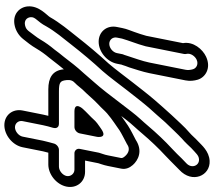

<svg xmlns="http://www.w3.org/2000/svg" viewBox="-72 -738 1007 904"><g transform="rotate(90 432.0 -286.5)"><path d="M186.8 -297C167.1 -297 153.7 -313.8 157.5 -333L162.3 -357.1C167.4 -375.9 172.8 -388.4 179.4 -408.7L189.1 -437L198.2 -467.5C198.4 -468.3 198.7 -469.4 198.8 -470L234.6 -649C235.3 -652.5 235.1 -656.4 234.4 -659.3C229.1 -680.2 245.6 -701 261.3 -708.2C283.4 -718.5 302.3 -706.2 306.5 -691C310 -679.4 311.3 -667.5 309 -656L274.8 -485C268.8 -454.9 252.3 -408.8 243.3 -381.1L239 -367.9C235.9 -361.1 235.8 -359.7 235.1 -356L230.5 -333C226.7 -313.8 206.5 -297 186.8 -297ZM176.8 -247C224 -247 271 -285.6 280.5 -333L284.9 -355C285.3 -356 286 -357.6 286.5 -358.9L291.2 -373.4C293.5 -378.7 295.9 -384.9 297.9 -391.1C305.4 -415.1 319 -455.9 324.8 -485L359 -656C363.3 -677.8 360.4 -697.6 355.8 -713C346.2 -747.4 303.1 -778.6 247.4 -752.8C211.8 -736.3 174.9 -692.3 183.6 -644L149.1 -471.2L140.6 -443L131.1 -415.3C125.1 -396.7 117.1 -381.4 112.5 -358L107.5 -333C98 -285.6 129.6 -247 176.8 -247ZM608.5 -158 624.9 -240C624.9 -240 633.1 -290.5 588.2 -259.5L576.6 -251.5C568.9 -246.2 554.4 -236.8 541.3 -221.6C533 -211.7 506.9 -188.4 492.5 -171.9C492.5 -171.9 457.1 -133 505.6 -133H578.6C592.2 -133 605.8 -144.4 608.5 -158ZM570 15C572.7 1.4 578.1 -18.8 582.3 -32.2C585.5 -42.6 584.4 -60 563 -60H411C367.9 -60 360.7 -66.2 357.6 -96.2C355.7 -115.2 360.8 -126.1 372 -136.4C383.6 -147.2 392.1 -160.2 401.9 -170.8C431.1 -200.1 446.2 -220.6 471.5 -244.4C491.3 -262.4 499.4 -273.4 514.2 -286.6C530 -299.8 544.2 -310.8 557.8 -319.9C575.3 -331.1 581.1 -336.9 593.7 -344.9C608.8 -354.7 637.3 -368.7 657.6 -379.6C658.7 -380.1 660.1 -381 660.9 -381.6C679.7 -394.7 699.9 -389.6 716.1 -371.1C724.9 -361.2 724.9 -355.2 724.5 -353L712.1 -291C710.3 -281.9 708.3 -274.5 705.4 -266.4L700.1 -250.1C699.8 -249.1 699.5 -247.7 699.3 -247L681.5 -158C678.5 -142.9 690.8 -133 701.6 -133H779.6C798.4 -133 812.9 -114.9 809.2 -96C805.5 -77.5 784.4 -60 765 -60H686C672.2 -60 659.4 -48.1 656.4 -36.7L648.4 -6.9C646.2 1.1 644.2 8.8 643 15L623.8 111C620.1 129.5 599.1 147 579.7 147C560.6 147 547 130.1 550.8 111ZM699.4 -10H755C801.6 -10 849.7 -48.4 859.2 -96C868.6 -143.2 836.7 -183 789.5 -183H736.5L749 -245.4L753.6 -259.5C756.8 -268.9 759.9 -280.1 762.1 -291L774.5 -353C778.8 -374.8 770.4 -393.1 757.4 -407.9C735.6 -432.6 691.5 -456.3 638.9 -421.6C621.9 -412.6 591.9 -398.1 572 -385.1C555.1 -374.4 547.8 -367.5 535.9 -360C517.3 -347.5 502.6 -335.9 485.1 -321.3C463.2 -301.9 456.9 -292.3 440.7 -277.5C409.5 -248.3 394 -226.9 368.3 -201.2C355.5 -187.5 348.7 -178.8 339.6 -168.2C314.8 -144.3 303.7 -113.2 306.9 -81.8C312.3 -29.6 346.8 -10 401 -10H525.8C524 -2.8 521.5 7.5 520 15L500.8 111C491.4 158 522.6 197 569.7 197C616.3 197 664.3 158.6 673.8 111L693 15C694 9.8 697.3 -2.3 699.4 -10ZM100.9 99.3C77 105.2 62.9 91.1 61.4 73.3C59.6 49.7 81.9 43.5 104.9 -1C128.2 -41.8 159.7 -79.2 191.4 -119.3C230 -168.7 271.9 -218.8 314.3 -264.6C342.4 -296.4 382.6 -351.5 406.9 -382.4C434.5 -417.5 463.1 -454.8 488 -483.6C512 -509 534.9 -537 555.9 -560.1C585.4 -590.3 610.2 -618 635.1 -640.8C652.7 -655.7 666.7 -672.2 677.3 -682.7C703.2 -706.5 712.6 -718.5 730.6 -719.5C760.7 -721.3 776.1 -684.4 748.8 -659.5C735.4 -646.7 718.1 -630.4 705.2 -616.2L681.5 -593.3C644.3 -559.1 607.1 -519.7 573.9 -480.5C550.2 -452.2 531.5 -434.8 505 -400.1C476.4 -361.4 446.6 -325.3 414.5 -282.2C379.2 -236.9 358.7 -216.8 324.6 -176.2C295.5 -145.1 271.4 -113.3 248.1 -82.9C235.3 -67.5 224.5 -53.7 214.3 -39.6C195.9 -17.7 180.9 3.1 167.4 26.1C155.5 46.7 141.5 61.6 126.5 83C118.7 92.4 112 96.6 100.9 99.3ZM103.8 147.7C127.5 141.8 149.2 127.8 165 107.7C179 90 194.2 72.1 210.6 43.9C221.6 25.1 236.7 4.3 251.7 -13.4C263 -26.8 273 -41.7 285.4 -56.6C311.7 -88 332.7 -118.6 359.5 -147.1C359.8 -147.5 360.3 -148.1 360.7 -148.5C394.2 -188.5 415.7 -209.6 453.3 -257.8C484.8 -300.2 514.4 -336 543.9 -375.9C566.5 -405.4 584.7 -422.5 610.6 -453.5C641.9 -490.4 678.5 -529.1 712.9 -560.7L738 -585C751.1 -597.7 765.9 -613.3 779.9 -626.5C846.5 -687.4 807.8 -773.5 737.6 -769.5C691.5 -766.8 663.1 -731 646.3 -715.7C630.9 -701.7 617.5 -685.1 606.2 -675.7C575 -649.6 550.3 -619.2 521.7 -589.9C496.7 -562.6 473.4 -536.1 452.4 -511.9C424.6 -479.7 396.2 -442.5 368.8 -407.6C343.8 -375.8 303.6 -321.2 279.1 -293.4C236.4 -247.2 192.3 -194.5 153.3 -144.7C122.6 -105.8 87.9 -65 61.1 -17.6C53.2 -3.8 6.3 33.7 10.6 86.7C13.8 125.9 48.1 161.5 103.8 147.7Z"/></g></svg>

Font: Smoothie
Style: OutlineIt
Weight: 400
Foundry: Cannot Into Space Fonts
Version: Version 0.8